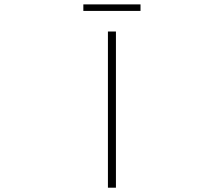

<svg xmlns="http://www.w3.org/2000/svg" viewBox="-20 -872 1040 892"><path d="M481.4 0V-725.6H518.6V0ZM367.2 -821.3V-851.6H632.8V-821.3Z"/></svg>

Font: Gen Shin Gothic Monospace ExtraLight
Style: Regular
Weight: 200
Designer: [Source Han Sans]
Ryoko NISHIZUKA  (kana & ideographs); Paul D. Hunt (Latin, Greek & Cyrillic); Wenlong ZHANG  (bopomofo
Version: Version 1.002.20150607